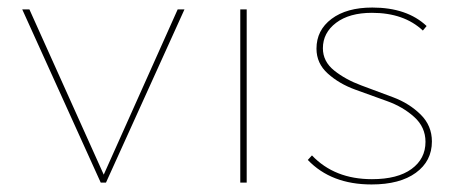

<svg xmlns="http://www.w3.org/2000/svg" viewBox="-20 -484 1222 509"><path d="M451 -459H469L261 0H247L39 -459H58L255 -21Z M617 0V-459H634V0Z M1108 -108Q1108 -147 1078 -174Q1048 -201 1006 -216Q964 -231 921.5 -246.5Q879 -262 849 -289Q819 -316 819 -355Q819 -404 859 -434Q899 -464 967 -464Q1059 -464 1111 -415L1101 -403Q1051 -450 966 -450Q906 -450 871 -423.5Q836 -397 836 -356Q836 -321 866 -297Q896 -273 938 -257.5Q980 -242 1022.5 -226Q1065 -210 1095 -180.5Q1125 -151 1125 -109Q1125 -57 1082.5 -26Q1040 5 965 5Q858 5 796 -60L807 -72Q867 -9 966 -9Q1034 -9 1071 -36Q1108 -63 1108 -108Z"/></svg>

Font: EauTestSC Thin
Style: Regular
Weight: 250
Designer: Christian Thalmann (Catharsis Fonts)
Version: Version 0.001;PS 000.001;hotconv 1.0.88;makeotf.lib2.5.64775